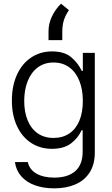

<svg xmlns="http://www.w3.org/2000/svg" viewBox="-20 -819 610 1049"><path d="M61.5 66.4H131.8Q141.1 107.9 179.4 129.6Q217.8 151.4 276.4 151.4Q350.6 151.4 391.1 116Q431.6 80.6 431.6 9.8V-107.4H425.8Q406.7 -64.9 367.9 -35.4Q329.1 -5.9 263.7 -5.9Q200.2 -5.9 150.6 -37.8Q101.1 -69.8 73 -129.6Q44.9 -189.5 44.9 -269.5Q44.9 -349.6 72.5 -410.4Q100.1 -471.2 149.9 -504.6Q199.7 -538.1 264.6 -538.1Q330.6 -538.1 367.9 -507.3Q405.3 -476.6 426.8 -431.6H432.6V-530.3H498V13.7Q498 79.1 470 123Q441.9 167 391.8 188.5Q341.8 210 276.4 210Q217.3 210 171.1 193.4Q125 176.8 96.4 144.5Q67.9 112.3 61.5 66.4ZM432.6 -267.6Q432.6 -329.1 413.8 -376.7Q395 -424.3 358.9 -450.9Q322.8 -477.5 272.5 -477.5Q221.7 -477.5 185.5 -450Q149.4 -422.4 130.9 -374.8Q112.3 -327.1 112.3 -267.6Q112.3 -207.5 130.9 -161.9Q149.4 -116.2 185.5 -90.8Q221.7 -65.4 272.5 -65.4Q322.3 -65.4 358.4 -89.6Q394.5 -113.8 413.6 -159.4Q432.6 -205.1 432.6 -267.6ZM313.5 -798.8 356.4 -763.7Q336.4 -733.4 328.4 -706.5Q320.3 -679.7 320.3 -644.5V-599.6H245.1V-648.4Q245.1 -690.9 264.4 -730.5Q283.7 -770 313.5 -798.8Z"/></svg>

Font: Pretendard GOV Light
Style: Regular
Weight: 300
Designer: Base glyphs from Inter by Rasmus Andersson; Hangeul glyphs from Noto Sans CJK(Source Han Sans) by Jang Soo-young and Kan
Foundry: Kil Hyung-jin
Version: Version 1.309